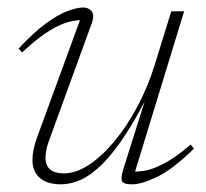

<svg xmlns="http://www.w3.org/2000/svg" viewBox="-20 -470 536 500"><path d="M301 -29 365.5 -233.5H371Q336.5 -164.5 305.5 -117.5Q274.5 -70.5 246.2 -42.5Q218 -14.5 191.2 -2.2Q164.5 10 139 10Q103 10 83.8 -6.5Q64.5 -23 64.5 -54Q64.5 -66.5 67.5 -81Q70.5 -95.5 76.5 -112L192.5 -429L204 -417.5Q186 -419 163.2 -414Q140.5 -409 110 -390.8Q79.5 -372.5 37.5 -333.5L28.5 -343.5Q67 -385 99 -408.5Q131 -432 156 -441.2Q181 -450.5 197 -450.5Q211 -450.5 218.8 -440.2Q226.5 -430 219.5 -411L109 -107.5Q103.5 -93.5 101 -81.5Q98.5 -69.5 98.5 -59.5Q98.5 -38.5 110.8 -28.5Q123 -18.5 146.5 -18.5Q178 -18.5 212 -41Q246 -63.5 278.5 -102.8Q311 -142 338.2 -193.2Q365.5 -244.5 383 -301.5L426 -440.5H459.5L328 -11L316.5 -23.5Q333.5 -22 355.2 -25.2Q377 -28.5 406.5 -43.8Q436 -59 476.5 -93.5L485 -83Q430.5 -29.5 390 -9.8Q349.5 10 323.5 10Q301.5 10 297.8 1.8Q294 -6.5 301 -29Z"/></svg>

Font: Newsreader 16pt 16pt ExtraLight
Style: Italic
Weight: 250
Italic angle: -17°
Version: Version 1.003